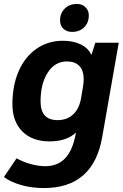

<svg xmlns="http://www.w3.org/2000/svg" viewBox="-44 -717 623 975"><path d="M559 -500 475 -21Q430 238 179 238Q118 238 64.5 223Q11 208 -24 182L40 87Q72 105 111.5 116Q151 127 186 127Q249 127 287.5 86Q326 45 341 -40L342 -44Q294 1 208 1Q120 1 69.5 -49.5Q19 -100 19 -188Q19 -283 51 -356Q83 -429 141.5 -469.5Q200 -510 275 -510Q327 -510 365 -492Q403 -474 419 -440H421L440 -500ZM381 -315Q381 -359 359 -382Q337 -405 296 -405Q235 -405 198.5 -348.5Q162 -292 162 -202Q162 -107 248 -107Q297 -107 328 -136.5Q359 -166 368 -220L378 -280Q381 -300 381 -315ZM261 -613Q261 -650 285 -673.5Q309 -697 347 -697Q373 -697 390 -680.5Q407 -664 407 -639Q407 -602 383.5 -578.5Q360 -555 322 -555Q295 -555 278 -571Q261 -587 261 -613Z"/></svg>

Font: Sarabun ExtraBold
Style: Italic
Weight: 800
Italic angle: -10°
Designer: Suppakit Chalermlarp | Katatrad Co.,Ltd.
Foundry: Cadson Demak Co.,Ltd.
Version: Version 1.000; ttfautohint (v1.6)